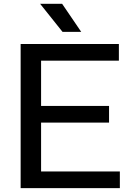

<svg xmlns="http://www.w3.org/2000/svg" viewBox="-20 -966 678 986"><path d="M86 0V-740H590.5V-654.5H191V-422H540V-336.5H191V-85.5H595.5V0ZM301 -802.5 186 -946.5H299L397 -802.5Z"/></svg>

Font: Encode Sans Semi Expanded Medium
Style: Regular
Weight: 500
Width: 6
Designer: Multiple Designers
Foundry: Impallari Type
Version: Version 3.000; ttfautohint (v1.8.3) -l 8 -r 50 -G 200 -x 14 